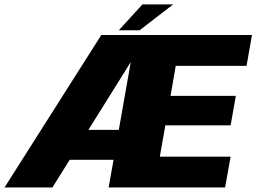

<svg xmlns="http://www.w3.org/2000/svg" viewBox="-45 -830 1136 850"><path d="M-25 0H187L564 -603.5L577.5 -675H403.5ZM171.5 -122.5H495.5L519 -255H234ZM436 0H951.5L976 -136.5H662.5L687 -275H976L999 -405.5H710L733 -538.5H1046.5L1070.5 -675H555ZM481 -696H573L721.5 -810.5H585.5Z"/></svg>

Font: Anybody UltraCondensed Thin ExtraBold
Style: Italic
Weight: 800
Italic angle: -10°
Version: Version 1.111